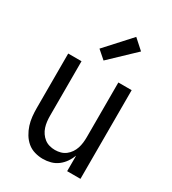

<svg xmlns="http://www.w3.org/2000/svg" viewBox="-187 -866 875 975"><g transform="rotate(30 250.0 -379.0)"><path d="M220 8Q195 8 171 1Q147 -6 128.5 -21.5Q110 -37 97 -58.5Q84 -80 76.5 -103.5Q69 -127 66.5 -151.5Q64 -176 64 -200V-520H142V-200Q142 -183 144 -166.5Q146 -150 151 -134.5Q156 -119 165.5 -105Q175 -91 188 -81Q201 -71 217 -66.5Q233 -62 250 -62Q267 -62 283 -66.5Q299 -71 312 -81Q325 -91 334.5 -105Q344 -119 349 -134.5Q354 -150 356 -166.5Q358 -183 358 -200V-520H436V0H358V-91Q350 -70 337 -51Q324 -32 305.5 -18Q287 -4 264.5 2Q242 8 220 8ZM237 -579 189 -621 321 -766 379 -714Z"/></g></svg>

Font: Iosevka SS04
Style: Regular
Weight: 400
Monospace: yes
Designer: Belleve Invis
Foundry: Belleve Invis
Version: Version 19.0.0; ttfautohint (v1.8.4)